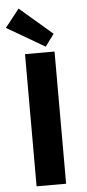

<svg xmlns="http://www.w3.org/2000/svg" viewBox="-86 -922 433 955"><g transform="rotate(-5 130.5 -444.0)"><path d="M57 -660H204.4V0H57ZM162.9 -688 -26.5 -798.4 44.8 -888.4 207.4 -748.6Z"/></g></svg>

Font: League Spartan Extralight
Style: Regular
Weight: 200
Foundry: The League of Moveable Type
Version: Version 2.300; ttfautohint (v1.8.3)